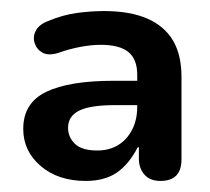

<svg xmlns="http://www.w3.org/2000/svg" viewBox="-20 -735 379 347"><path d="M135 -408Q85 -408 53.5 -435Q22 -462 22 -502Q22 -549 63.5 -569Q105 -589 185 -589H237V-545H188Q143 -545 123 -535Q103 -525 103 -504Q103 -487 115.5 -475Q128 -463 156 -463Q177 -463 193 -472.5Q209 -482 218.5 -500Q228 -518 228 -542V-600Q228 -628 212 -641Q196 -654 162 -654Q146 -654 126.5 -650.5Q107 -647 84 -639Q67 -634 56.5 -640Q46 -646 42.5 -657.5Q39 -669 45 -680Q51 -691 67 -697Q93 -708 118.5 -711.5Q144 -715 168 -715Q215 -715 246 -701.5Q277 -688 292.5 -662Q308 -636 308 -596V-447Q308 -408 270 -408Q251 -408 241 -419.5Q231 -431 231 -448V-469H229Q213 -438 191 -423Q169 -408 135 -408Z"/></svg>

Font: Nunito ExtraLight
Style: Bold
Weight: 700
Version: Version 3.602